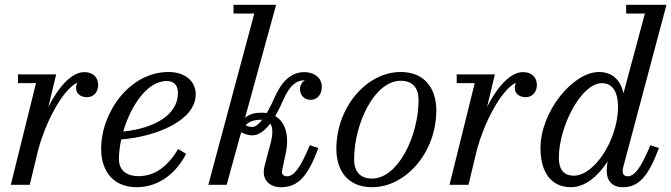

<svg xmlns="http://www.w3.org/2000/svg" viewBox="-20 -770 2797 800"><path d="M130 -423.5 25 0H104L139.5 -147.5C167.5 -250 234 -390.5 302 -426C298.5 -419.5 297 -411.5 297 -403.5C297 -378.5 317.5 -365 342.5 -365C370.5 -365 389 -387 389 -416C389 -448 367 -469.5 331.5 -469.5C277 -469.5 223.5 -406.5 181.5 -324.5L214 -460H55V-423.5Z M475.5 -107C475.5 -132 479 -160.5 485 -189C634.5 -201 795.5 -269 795.5 -377C795.5 -429.5 754 -470 682 -470C521.5 -470 401.5 -303.5 401.5 -150C401.5 -55 453.5 10 549.5 10C646 10 716.5 -53 755.5 -129L722.5 -149C679.5 -78.5 627.5 -36 557 -36C510.5 -36 475.5 -58 475.5 -107ZM675 -432.5C706 -432.5 721.5 -412.5 721.5 -383.5C721.5 -289 620 -235 493.5 -222C524.5 -328 592.5 -432.5 675 -432.5Z M1306.5 -153 1271 -165C1233 -74 1206 -35.5 1176 -35.5C1163.5 -35.5 1155 -42.5 1155 -52C1155 -54 1155 -58.5 1156.5 -65.5L1170.5 -131C1186.5 -206.5 1168.5 -262 1126.5 -286.5C1140 -309.5 1152 -334 1161.5 -356C1187 -415 1216.5 -435.5 1247.5 -435.5C1248.5 -435.5 1249.5 -435.5 1250 -435.5C1239 -428.5 1230 -415 1230 -399C1230 -371 1249.5 -354 1274.5 -354C1299.5 -354 1321 -373.5 1321 -408.5C1321 -445.5 1289 -469.5 1249 -469.5C1191.5 -469.5 1153.5 -430.5 1123.5 -362.5C1114 -340.5 1103 -318.5 1091.5 -299C1084.5 -300 1077.5 -300.5 1070 -300.5C1044 -300.5 1021 -296 1001 -279L1130.5 -750H953V-713.5H1039.5L848 0H924.5L980 -202C981.5 -208 983.5 -213.5 985.5 -219C998.5 -211.5 1016 -206 1031 -206C1059 -206 1084 -226.5 1106 -255C1126 -227 1106.5 -169.5 1098.5 -139.5L1084 -85C1081 -74.5 1079 -64.5 1079 -53C1079 -18 1104 10 1151 10C1224 10 1263.5 -38 1306.5 -153ZM1067.5 -271C1069 -271 1071 -271 1072.5 -271C1058.5 -252.5 1044 -241 1031 -241C1020.5 -241 1011 -243.5 1003.5 -248.5C1016 -261.5 1035.5 -271 1067.5 -271Z M1530 10C1671 10 1798 -135 1798 -310C1798 -400 1750.5 -470 1649.5 -470C1508.5 -470 1381.5 -324.5 1381.5 -149.5C1381.5 -59.5 1429 10 1530 10ZM1530 -26C1479 -26 1455.5 -57 1455.5 -106C1455.5 -255 1540.5 -433.5 1649.5 -433.5C1700.5 -433.5 1724 -402.5 1724 -353.5C1724 -204.5 1639 -26 1530 -26Z M1958 -423.5 1853 0H1932L1967.5 -147.5C1995.5 -250 2062 -390.5 2130 -426C2126.5 -419.5 2125 -411.5 2125 -403.5C2125 -378.5 2145.5 -365 2170.5 -365C2198.5 -365 2217 -387 2217 -416C2217 -448 2195 -469.5 2159.5 -469.5C2105 -469.5 2051.5 -406.5 2009.5 -324.5L2042 -460H1883V-423.5Z M2725.5 -153 2690 -165C2652 -74 2625.5 -35.5 2595 -35.5C2579.5 -35.5 2574.5 -46 2574.5 -56.5C2574.5 -61 2575 -66.5 2576.5 -72.5L2757 -750H2589V-713.5H2667L2578 -382C2565.5 -435 2533 -470 2475.5 -470C2367.5 -470 2232 -305.5 2232 -152.5C2232 -55 2274.5 10 2359 10C2417.5 10 2471.5 -35 2512 -97.5L2510 -85C2508 -74.5 2508 -63 2508 -58C2508 -18 2529 10 2576 10C2643 10 2682.5 -38 2725.5 -153ZM2555 -324C2555 -190 2457.5 -38 2371 -38C2327.5 -38 2308.5 -66 2308.5 -112.5C2308.5 -242.5 2401.5 -423.5 2488 -423.5C2529 -423.5 2555 -392 2555 -324Z"/></svg>

Font: Bodoni* 06pt
Style: Italic
Weight: 400
Italic angle: -13°
Version: Version 2.3